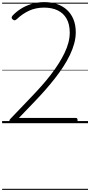

<svg xmlns="http://www.w3.org/2000/svg" viewBox="-20 -1166 853 1817"><path d="M92 0Q82 0 75.5 -6.5Q69 -13 69 -22Q69 -31 76 -39L275 -247Q326 -300 373 -353Q420 -406 460.5 -458.5Q501 -511 534 -563Q567 -615 591 -665Q615 -715 627.5 -763Q640 -811 640 -856Q640 -937 610 -989.5Q580 -1042 525.5 -1068Q471 -1094 397 -1094Q320 -1094 257 -1065.5Q194 -1037 138 -984Q128 -975 119.5 -974Q111 -973 100 -982Q89 -992 90.5 -1001Q92 -1010 99 -1018Q130 -1052 175.5 -1081.5Q221 -1111 278.5 -1128.5Q336 -1146 399 -1146Q464 -1146 518 -1128Q572 -1110 612 -1074Q652 -1038 674.5 -984.5Q697 -931 697 -860Q697 -809 682.5 -755Q668 -701 641.5 -645.5Q615 -590 578.5 -534Q542 -478 498 -422Q454 -366 405.5 -311Q357 -256 305 -202L159 -50H698Q706 -50 710 -45Q714 -40 714 -27Q714 -13 710.5 -6.5Q707 0 698 0ZM0 621H813V631H0ZM0 -20H813V0H0ZM0 -505H813V-500H0ZM0 -1141H813V-1131H0Z"/></svg>

Font: Playwrite BR Guides
Style: Regular
Weight: 400
Designer: Veronika Burian, José Scaglione
Foundry: TypeTogether
Version: Version 1.003